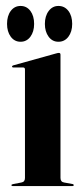

<svg xmlns="http://www.w3.org/2000/svg" viewBox="-20 -626 280 646"><path d="M183.5 -442V-27.5Q183.5 -14 195.5 -12L223 -7Q228 -6.5 228 -3Q228 0 224 0H22.5Q18.5 0 18.5 -3Q18.5 -5.5 23.5 -6.5L52 -12Q64 -14 64 -27V-392.5Q64 -399 57.5 -399H25Q20.5 -399 20.5 -402.5Q20.5 -404.5 24.5 -406L168 -446Q175 -448 178 -448Q183.5 -448 183.5 -442ZM49.2 -485.5Q28.8 -485.5 16.2 -502.5Q3.7 -519.5 3.7 -545.5Q3.7 -572.5 16.2 -589.2Q28.8 -606 49.2 -606Q69.7 -606 82.3 -589.2Q94.8 -572.5 94.8 -545.5Q94.8 -519.5 82.3 -502.5Q69.7 -485.5 49.2 -485.5ZM176.6 -485.5Q156.1 -485.5 143.6 -502.5Q131 -519.5 131 -545.5Q131 -572 143.8 -589Q156.5 -606 176.6 -606Q197.4 -606 210.2 -589.2Q222.9 -572.5 222.9 -545.5Q222.9 -519.5 210.2 -502.5Q197.4 -485.5 176.6 -485.5Z"/></svg>

Font: Fraunces 144pt SemiBold
Style: Regular
Weight: 600
Version: Version 1.000;[0bf87f6ff]